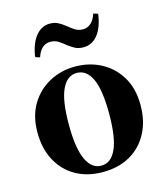

<svg xmlns="http://www.w3.org/2000/svg" viewBox="-122 -911 880 1020"><g transform="rotate(-15 318.5 -400.5)"><path d="M318 17Q232 17 168.5 -19.5Q105 -56 70 -122Q35 -188 35 -276Q35 -365 73 -429Q111 -493 175.5 -528Q240 -563 318 -563Q397 -563 461.5 -528.5Q526 -494 564 -430Q602 -366 602 -276Q602 -187 566.5 -121Q531 -55 467.5 -19Q404 17 318 17ZM318 -18Q372 -18 400.5 -81Q429 -144 429 -274Q429 -405 400.5 -466.5Q372 -528 318 -528Q265 -528 236 -466.5Q207 -405 207 -274Q207 -144 236 -81Q265 -18 318 -18ZM127 -666Q137 -737 169 -777.5Q201 -818 248 -818Q274 -818 293.5 -807.5Q313 -797 329 -784Q347 -769 366.5 -756Q386 -743 411 -743Q437 -743 456 -760.5Q475 -778 485 -810L510 -802Q500 -729 468.5 -689.5Q437 -650 390 -650Q362 -650 343.5 -660Q325 -670 308 -683Q289 -699 269.5 -711.5Q250 -724 225 -724Q199 -724 180.5 -707Q162 -690 152 -658Z"/></g></svg>

Font: Early Summer Mincho Heavy
Style: Regular
Weight: 900
Designer: GuiWonder
Version: Version 1.002